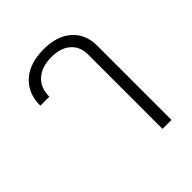

<svg xmlns="http://www.w3.org/2000/svg" viewBox="-167 -694 801 801"><g transform="rotate(-45 233.5 -293.0)"><path d="M333 -439Q333 -486 302 -513Q271 -540 217 -540Q160 -540 127 -510.5Q94 -481 94 -429H41Q41 -502 88 -544Q135 -586 217 -586Q296 -586 341 -546Q386 -506 386 -437V0H333Z"/></g></svg>

Font: Sarabun ExtraLight
Style: Regular
Weight: 275
Designer: Suppakit Chalermlarp | Katatrad Co.,Ltd.
Foundry: Cadson Demak Co.,Ltd.
Version: Version 1.000; ttfautohint (v1.6)